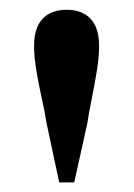

<svg xmlns="http://www.w3.org/2000/svg" viewBox="-20 -841 275 395"><path d="M117 -820.9Q148.6 -820.9 166.3 -802.5Q183.9 -784 183.9 -745.9Q183.9 -723.5 179.2 -695.1Q174.6 -666.6 168.9 -638.6Q163.2 -610.5 159.7 -587.6L132.7 -465.8H101.8L75.8 -587.6Q72.3 -610.5 65.9 -638.9Q59.5 -667.3 54.8 -695.8Q50.1 -724.2 50.1 -745.9Q50.1 -784 67.7 -802.5Q85.4 -820.9 117 -820.9Z"/></svg>

Font: Noto Serif KR ExtraLight
Style: Regular
Weight: 200
Designer: Ryoko NISHIZUKA 西塚涼子 (kana & ideographs); Frank Grießhammer (Latin, Greek & Cyrillic); Wenlong ZHANG 张文龙 (bopomofo); San
Foundry: Adobe
Version: Version 2.002-H1;hotconv 1.1.0;makeotfexe 2.6.0